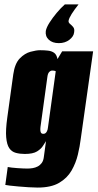

<svg xmlns="http://www.w3.org/2000/svg" viewBox="-20 -727 441 868"><path d="M335 -707Q316 -683 304 -664Q292 -645 290 -633Q289 -625 296.5 -619Q304 -613 311 -604.5Q318 -596 315 -580Q313 -562 293.5 -547Q274 -532 246 -532Q217 -532 200.5 -547.5Q184 -563 187 -587Q190 -603 204 -625Q218 -647 236.5 -669Q255 -691 273 -707ZM150 121Q133 121 109.5 119.5Q86 118 63 116Q40 114 23.5 112Q7 110 4 109L15 28Q30 31 58 33Q86 35 104 35Q116 35 128 33Q140 31 150.5 25.5Q161 20 168.5 10Q176 0 178 -16L188 -89Q183 -82 174.5 -68Q166 -54 147.5 -42.5Q129 -31 92 -31Q70 -31 51.5 -36Q33 -41 22 -57Q11 -73 8 -106Q5 -139 13 -196L40 -391Q47 -440 69.5 -463Q92 -486 118 -493Q144 -500 161 -500Q182 -500 198 -498Q214 -496 225 -488Q236 -480 240 -460L261 -495H401L345 -99Q341 -66 332 -28Q323 10 303.5 44Q284 78 247.5 99.5Q211 121 150 121ZM176 -122Q181 -122 185 -124.5Q189 -127 192.5 -134Q196 -141 197 -152L232 -405Q230 -406 228 -406.5Q226 -407 223.5 -407.5Q221 -408 216 -408Q209 -408 202.5 -401.5Q196 -395 194 -378L163 -153Q162 -144 162.5 -138Q163 -132 164.5 -128.5Q166 -125 169 -123.5Q172 -122 176 -122Z"/></svg>

Font: Alumni Sans Black
Style: Italic
Weight: 900
Italic angle: -8°
Version: Version 1.016